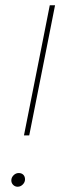

<svg xmlns="http://www.w3.org/2000/svg" viewBox="-20 -702 233 729"><path d="M189 -682 157 -520 91 -188H71L137 -520L169 -682ZM75 -21Q75 -10 66.5 -1.5Q58 7 47 7Q37 7 30 0Q23 -7 23 -17Q23 -28 31.5 -36.5Q40 -45 51 -45Q62 -45 68.5 -38.5Q75 -32 75 -21Z"/></svg>

Font: TypoPRO Montserrat Alternates
Style: Italic
Weight: 250
Italic angle: -11.3°
Designer: Julieta Ulanovsky
Foundry: Julieta Ulanovsky
Version: Version 6.001